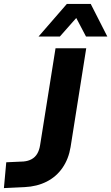

<svg xmlns="http://www.w3.org/2000/svg" viewBox="-43 -952 569 982"><path d="M-23 10 -11 -122 77 -126Q101 -128 119 -138Q137 -148 147.5 -166Q158 -184 162 -209L241 -705H398L318 -200Q308 -139 276.5 -93.5Q245 -48 195.5 -23Q146 2 83 5ZM154 -765 299 -932H421L506 -765H397L347 -860L263 -765Z"/></svg>

Font: Nunito Sans 7pt SemiCondensed ExtraBold
Style: Italic
Weight: 800
Width: 4
Italic angle: -9°
Designer: Vernon Adams
Foundry: Vernon Adams
Version: Version 3.101;gftools[0.9.27]